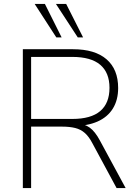

<svg xmlns="http://www.w3.org/2000/svg" viewBox="-20 -955 694 975"><path d="M96 0V-705H351Q462 -705 521 -654Q580 -603 580 -508Q580 -447 553 -403.5Q526 -360 474.5 -337.5Q423 -315 351 -315L362 -327H370Q408 -327 435.5 -307Q463 -287 487 -242L618 0H572L450 -226Q432 -261 411 -279.5Q390 -298 362 -305Q334 -312 295 -312H138V0ZM138 -351H347Q442 -351 489 -391Q536 -431 536 -509Q536 -586 489 -626Q442 -666 347 -666H138ZM375 -765 264 -935H316L402 -765ZM266 -765 156 -935H208L293 -765Z"/></svg>

Font: Nunito Sans 12pt ExtraLight 12pt ExtraLight
Style: Regular
Weight: 250
Version: Version 3.101;gftools[0.9.27]